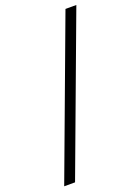

<svg xmlns="http://www.w3.org/2000/svg" viewBox="-172 -847 783 1080"><g transform="rotate(-20 219.0 -307.5)"><path d="M17 160 365 -775H430L82 160Z"/></g></svg>

Font: Inclusive Sans Light
Style: Regular
Weight: 300
Designer: Olivia King
Foundry: Olivia King
Version: Version 2.004